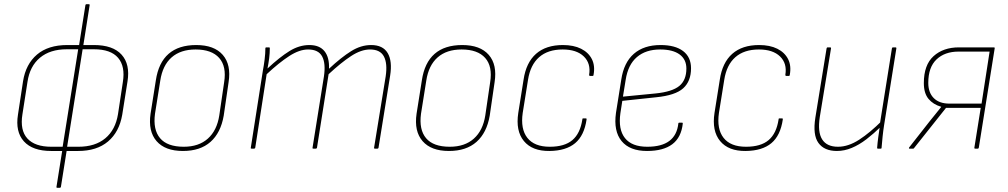

<svg xmlns="http://www.w3.org/2000/svg" viewBox="-20 -703 4766 908"><path d="M222 11Q134 11 93 -34.5Q52 -80 65 -161L89 -319Q102 -400 155 -445Q208 -490 298 -490H424Q514 -490 555 -444.5Q596 -399 583 -318L558 -160Q544 -79 491 -34Q438 11 349 11ZM223 -9H351Q430 -9 478 -49Q526 -89 538 -163L561 -315Q573 -389 538.5 -429.5Q504 -470 424 -470H296Q217 -470 169 -430Q121 -390 110 -316L86 -162Q74 -87 109.5 -48Q145 -9 223 -9ZM250 185Q246 185 247 181L275 5V-1L351 -478L353 -483L384 -679Q385 -683 388 -683H400Q405 -683 404 -679L373 -482L372 -478L296 0V5L268 181Q267 185 263 185Z M845 11Q761 11 720.5 -35.5Q680 -82 692 -165L717 -323Q742 -490 908 -490Q993 -490 1033.5 -443.5Q1074 -397 1061 -314L1038 -156Q1024 -75 975.5 -32Q927 11 845 11ZM849 -9Q920 -9 963 -47.5Q1006 -86 1017 -157L1040 -314Q1052 -389 1016.5 -429Q981 -469 905 -469Q834 -469 791.5 -431.5Q749 -394 738 -322L713 -165Q703 -90 737 -49.5Q771 -9 849 -9Z M1170 0Q1165 0 1166 -4L1223 -368Q1228 -394 1231.5 -422Q1235 -450 1235 -475Q1235 -479 1239 -479H1253Q1256 -479 1256 -475Q1256 -452 1253 -428Q1250 -404 1245 -379Q1303 -433 1349 -461.5Q1395 -490 1443 -490Q1491 -490 1514.5 -461Q1538 -432 1536 -378Q1594 -432 1640.5 -461Q1687 -490 1735 -490Q1791 -490 1813.5 -452Q1836 -414 1825 -345L1770 -4Q1769 0 1765 0H1753Q1748 0 1749 -4L1804 -342Q1813 -403 1795.5 -436Q1778 -469 1730 -469Q1688 -469 1640.5 -438Q1593 -407 1534 -352L1479 -4Q1478 0 1473 0H1462Q1457 0 1458 -4L1512 -342Q1521 -403 1503.5 -436Q1486 -469 1437 -469Q1396 -469 1348 -438Q1300 -407 1241 -352L1187 -4Q1186 0 1181 0Z M2103 11Q2019 11 1978.5 -35.5Q1938 -82 1950 -165L1975 -323Q2000 -490 2166 -490Q2251 -490 2291.5 -443.5Q2332 -397 2319 -314L2296 -156Q2282 -75 2233.5 -32Q2185 11 2103 11ZM2107 -9Q2178 -9 2221 -47.5Q2264 -86 2275 -157L2298 -314Q2310 -389 2274.5 -429Q2239 -469 2163 -469Q2092 -469 2049.5 -431.5Q2007 -394 1996 -322L1971 -165Q1961 -90 1995 -49.5Q2029 -9 2107 -9Z M2579 11Q2497 12 2457.5 -36Q2418 -84 2431 -169L2456 -326Q2468 -407 2515 -448.5Q2562 -490 2642 -490Q2693 -490 2728 -472.5Q2763 -455 2779 -423.5Q2795 -392 2787 -349Q2787 -344 2783 -344H2770Q2766 -344 2766 -349Q2775 -403 2741 -436Q2707 -469 2641 -469Q2571 -469 2529.5 -432.5Q2488 -396 2477 -325L2452 -169Q2441 -93 2474 -51Q2507 -9 2580 -9Q2650 -9 2687 -40.5Q2724 -72 2734 -138Q2734 -143 2737 -143H2751Q2755 -143 2754 -138Q2743 -62 2700 -26Q2657 10 2579 11Z M3040 11Q2958 11 2919.5 -36Q2881 -83 2893 -169L2918 -326Q2930 -407 2977.5 -448.5Q3025 -490 3104 -490Q3173 -490 3210.5 -461.5Q3248 -433 3248 -380Q3248 -319 3211 -285.5Q3174 -252 3083 -243L2923 -226L2914 -168Q2903 -91 2935.5 -50Q2968 -9 3041 -9Q3109 -9 3145.5 -36.5Q3182 -64 3188 -119Q3188 -123 3193 -123H3206Q3209 -123 3209 -119Q3202 -53 3159.5 -21Q3117 11 3040 11ZM2926 -246 3080 -261Q3159 -269 3192.5 -296.5Q3226 -324 3226 -379Q3226 -422 3194 -445.5Q3162 -469 3102 -469Q3034 -469 2992 -433Q2950 -397 2939 -326Z M3507 11Q3425 12 3385.5 -36Q3346 -84 3359 -169L3384 -326Q3396 -407 3443 -448.5Q3490 -490 3570 -490Q3621 -490 3656 -472.5Q3691 -455 3707 -423.5Q3723 -392 3715 -349Q3715 -344 3711 -344H3698Q3694 -344 3694 -349Q3703 -403 3669 -436Q3635 -469 3569 -469Q3499 -469 3457.5 -432.5Q3416 -396 3405 -325L3380 -169Q3369 -93 3402 -51Q3435 -9 3508 -9Q3578 -9 3615 -40.5Q3652 -72 3662 -138Q3662 -143 3665 -143H3679Q3683 -143 3682 -138Q3671 -62 3628 -26Q3585 10 3507 11Z M3938 11Q3878 11 3850.5 -27Q3823 -65 3836 -147L3889 -474Q3890 -479 3894 -479H3905Q3911 -479 3910 -474L3857 -150Q3846 -79 3868 -44Q3890 -9 3943 -9Q3992 -9 4043.5 -42.5Q4095 -76 4151 -132L4148 -106Q4112 -71 4077.5 -44.5Q4043 -18 4008 -3.5Q3973 11 3938 11ZM4132 0Q4128 0 4128 -3Q4130 -29 4133.5 -54.5Q4137 -80 4141 -106V-116L4198 -474Q4199 -479 4203 -479H4214Q4220 -479 4219 -474L4161 -111Q4157 -86 4154 -57.5Q4151 -29 4149 -3Q4149 0 4145 0Z M4281 0Q4279 0 4278.5 -1.5Q4278 -3 4279 -5L4377 -130Q4391 -147 4404.5 -164Q4418 -181 4431 -197V-198Q4393 -209 4371 -235.5Q4349 -262 4349 -310Q4349 -396 4395 -437.5Q4441 -479 4515 -479H4680Q4685 -479 4684 -474L4609 -5Q4608 0 4604 0H4592Q4587 0 4588 -5L4618 -193H4454L4303 -3Q4302 0 4298 0ZM4470 -213H4622L4660 -459H4513Q4448 -459 4409 -422Q4370 -385 4370 -311Q4370 -265 4396 -239Q4422 -213 4470 -213Z"/></svg>

Font: Sofia Sans Semi Condensed Thin
Style: Italic
Weight: 250
Italic angle: -9°
Version: Version 4.100